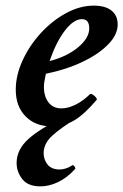

<svg xmlns="http://www.w3.org/2000/svg" viewBox="-20 -436 438 682"><path d="M164 13Q106 13 71 -22.5Q36 -58 36 -117Q36 -169 60.5 -222Q85 -275 125.5 -319Q166 -363 215 -389.5Q264 -416 313 -416Q354 -416 376 -398.5Q398 -381 398 -349Q398 -313 364.5 -278.5Q331 -244 273.5 -216.5Q216 -189 143 -174Q139 -154 137.5 -145.5Q136 -137 136 -128Q136 -93 152.5 -72Q169 -51 198 -51Q222 -51 249 -64.5Q276 -78 299 -101Q303 -104 309.5 -100Q316 -96 321 -89.5Q326 -83 323 -81Q279 -29 243 -8Q207 13 164 13ZM156 -219Q218 -235 257.5 -268Q297 -301 297 -335Q297 -368 271 -368Q242 -368 211 -328Q180 -288 156 -219ZM124 226Q79 226 59 200Q39 174 39 143Q39 96 80 58.5Q121 21 205 -19H257Q196 18 165.5 46Q135 74 135 108Q135 131 149 148.5Q163 166 192 166Q202 166 213.5 162.5Q225 159 237 151Q240 149 244.5 155Q249 161 247 164Q218 196 186 211Q154 226 124 226Z"/></svg>

Font: Junicode SmExp
Style: Bold Italic
Weight: 700
Width: 6
Italic angle: -11°
Designer: Peter S. Baker
Version: Version 2.205; ttfautohint (v1.8.4)